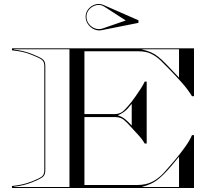

<svg xmlns="http://www.w3.org/2000/svg" viewBox="-20 -942 1092 962"><path d="M490.6 -791Q469.8 -786.7 451.1 -795.4Q432.4 -804.2 420.7 -821.2Q409 -838.2 409 -859Q409 -879.8 422.6 -896.4Q436.2 -913 457 -919.5Q477.8 -926.1 499.1 -916.8L673.8 -840.3V-827.5ZM494.8 -799.5 610 -839.4 503.3 -908.3Q483.8 -921 463 -916.1Q442.1 -911.3 427.7 -895.5Q413.2 -879.8 413.2 -859Q413.2 -838.2 425.4 -822.2Q437.5 -806.3 456.2 -799.5Q474.9 -792.7 494.8 -799.5ZM40 -690V-700H952V-460H942Q920 -495.5 891.2 -527.8Q862.5 -560 829 -594.5Q806.5 -618 785 -638.8Q763.5 -659.5 737.8 -672.2Q712 -685 676 -685H403V-370.5H556Q583.5 -370.5 602.8 -390.2Q622 -410 639 -431.5Q648 -443.5 661 -461.8Q674 -480 686.2 -499.2Q698.5 -518.5 705 -533H715V-223H705Q690 -248 671 -267.8Q652 -287.5 635 -307Q619 -325.5 601.8 -340.5Q584.5 -355.5 556 -355.5H403V-15H666Q712.5 -15 744.2 -32Q776 -49 800.8 -76.2Q825.5 -103.5 851.5 -134Q883 -171.5 907 -205Q931 -238.5 942 -265H952V0H40V-10Q70.5 -13.5 92 -18.2Q113.5 -23 138 -32.5Q175.5 -47 188.8 -57Q202 -67 202 -87.5V-612.5Q202 -633 188.8 -643Q175.5 -653 138 -667.5Q113.5 -677.5 92 -682Q70.5 -686.5 40 -690ZM689.5 -695Q717 -688 735.5 -680.2Q754 -672.5 771.8 -658.5Q789.5 -644.5 813.8 -619.5Q838 -594.5 877 -553V-695ZM50 -693.5Q77 -690.5 98 -685.2Q119 -680 140.5 -671.5Q177.5 -657 192.2 -646.5Q207 -636 207 -612.5V-87.5Q207 -64.5 192.2 -53.8Q177.5 -43 140.5 -28.5Q119 -20 98 -14.8Q77 -9.5 50 -6.5V-5H328V-695H50ZM570.5 -364Q590.5 -357.5 604 -347.2Q617.5 -337 640 -313V-422Q618.5 -394.5 604 -383.5Q589.5 -372.5 570.5 -364ZM689.5 -5H877V-157Q843.5 -115.5 819.5 -89Q795.5 -62.5 775.8 -46.5Q756 -30.5 735.8 -21.2Q715.5 -12 689.5 -5Z"/></svg>

Font: Engraving Unshaded CC
Style: Bold
Weight: 700
Designer: indestructible type*
Foundry: Cowboy Collective
Version: Version 1.000